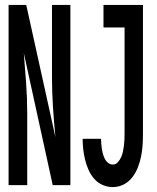

<svg xmlns="http://www.w3.org/2000/svg" viewBox="-20 -755 640 783"><path d="M440 8Q418 8 398 -1Q378 -10 364 -26Q350 -42 341 -62.5Q332 -83 327 -103.5Q322 -124 319.5 -145.5Q317 -167 317 -189H392Q392 -178 393 -167.5Q394 -157 395.5 -147Q397 -137 400 -126.5Q403 -116 407.5 -107Q412 -98 420.5 -91Q429 -84 440 -84Q452 -84 460.5 -93.5Q469 -103 474 -114Q479 -125 481.5 -137Q484 -149 485.5 -161.5Q487 -174 487.5 -186Q488 -198 488 -210V-643H402V-735H563V-210Q563 -187 561.5 -163.5Q560 -140 555.5 -117.5Q551 -95 542.5 -73Q534 -51 519.5 -32Q505 -13 484 -2.5Q463 8 440 8ZM15 0V-735H87L206 -196Q200 -257 196 -318.5Q192 -380 192 -441V-735H267V0H195L77 -539Q82 -478 86.5 -416.5Q91 -355 91 -294V0Z"/></svg>

Font: Iosevka SS04 Semibold Extended
Style: Regular
Weight: 600
Width: 7
Monospace: yes
Designer: Belleve Invis
Foundry: Belleve Invis
Version: Version 19.0.0; ttfautohint (v1.8.4)